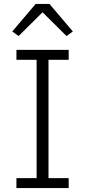

<svg xmlns="http://www.w3.org/2000/svg" viewBox="-20 -950 430 970"><path d="M63 0V-50H165V-648H63V-698H327V-648H225V-50H327V0ZM230 -930 348 -791 316 -768 195 -888 74 -768 42 -791 160 -930Z"/></svg>

Font: IBM Plex Sans Thai Looped Light
Style: Regular
Weight: 300
Designer: Mike Abbink, Paul van der Laan, Pieter van Rosmalen, Ben Mitchell, Mark Frömberg
Foundry: Bold Monday
Version: Version 1.1